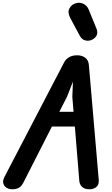

<svg xmlns="http://www.w3.org/2000/svg" viewBox="-20 -1383 818 1403"><path d="M68.5 0Q46 0 28 -11.2Q10 -22.5 4.2 -42.8Q-1.5 -63 12.5 -90L449 -928Q460 -949.5 483.8 -964.2Q507.5 -979 544 -979Q579.5 -979 603 -961Q626.5 -943 629.5 -907.5L701.5 -69.5Q704.5 -34.5 685 -17.2Q665.5 0 633 0Q599 0 580.5 -16.8Q562 -33.5 559.5 -61L527 -458.5H359.5L151 -49Q137 -21.5 118 -10.8Q99 0 68.5 0ZM413.5 -566H517.5L508.5 -674.5L513 -786.5L469.5 -675.5ZM656 -1094.5Q632.5 -1081.5 605.5 -1087.2Q578.5 -1093 563 -1121.5L494 -1250.5Q472 -1292 486.8 -1320.5Q501.5 -1349 531.5 -1358.5Q561.5 -1368.5 588.8 -1355.5Q616 -1342.5 627.5 -1314.5L684.5 -1175Q696 -1145.5 687 -1126Q678 -1106.5 656 -1094.5Z"/></svg>

Font: Edu QLD Hand
Style: Regular
Weight: 400
Designer: Tina and Corey Anderson, Eben Sorkin
Foundry: Sorkin Type Co.
Version: Version 2.000